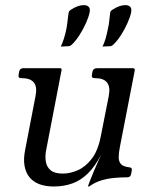

<svg xmlns="http://www.w3.org/2000/svg" viewBox="-20 -700 579 732"><path d="M184.8 11Q154.2 11 131 2.5Q107.8 -6 93 -23.6Q78.2 -41.2 73.5 -68Q68.8 -94.8 76.2 -130.2L115.5 -334Q122.5 -369 109 -385.5Q95.5 -402 63.5 -402H61Q48 -402 51 -415L53 -427Q56 -440 69 -440H208.2Q216.8 -440 214.5 -431.5L156.2 -129Q151.2 -104.5 154.8 -83.8Q158.2 -63 173.4 -50.6Q188.5 -38.2 219.5 -38.2Q247.5 -38.2 276.9 -51.1Q306.2 -64 330 -95Q353.8 -126 364.2 -180.2L394.5 -333.2Q401.5 -368.2 388.4 -385.1Q375.2 -402 343.2 -402H340.8Q327.5 -402 330.5 -415L332.5 -427Q335.5 -440 350.2 -440H486.5Q495.2 -440 493.8 -431.5L437.5 -142Q432.5 -117.5 432.5 -100.6Q432.5 -83.8 441.6 -74Q450.8 -64.2 474 -62Q484.5 -61 482.5 -50L479.5 -35.2Q477.5 -24 464.8 -24Q439 -24 414.4 -21.6Q389.8 -19.2 367.2 -12.5Q344.8 -5.8 325.8 7Q320.8 11 318 11H316.8Q314.8 11 315.5 9.8Q315.8 8.5 321.6 -7.2Q327.5 -23 338.8 -49.6Q350 -76.2 365.2 -110Q342.2 -65.2 315.1 -38.8Q288 -12.2 255.6 -0.6Q223.2 11 184.8 11ZM370.8 -522.5Q377.2 -534.8 382.8 -553.8Q388.2 -572.8 392.5 -595.5Q394.8 -604.2 396 -616.8Q397.2 -629.2 398.6 -639.1Q400 -649 400.2 -652Q401.5 -658.8 409 -663Q435 -680.5 458 -680.5Q469.8 -680.5 476.4 -674Q483 -667.5 479.8 -652Q476.5 -635.8 466.1 -612.2Q455.8 -588.8 441.1 -566Q426.5 -543.2 411 -529Q405.5 -523.8 399.2 -523.8ZM211.8 -522.5Q218 -534.8 224 -553.8Q230 -572.8 234.2 -595.5Q235.8 -604.2 237.2 -616.8Q238.8 -629.2 239.8 -639.1Q240.8 -649 241.8 -652Q243 -658.5 250.5 -663Q277 -680.5 299.8 -680.5Q311.5 -680.5 318.1 -674Q324.8 -667.5 321.5 -652Q318.2 -635.8 307.9 -612.2Q297.5 -588.8 282.9 -566Q268.2 -543.2 252.8 -529Q247.2 -523.8 240.8 -523.8Z"/></svg>

Font: Young Serif Light
Style: Italic
Weight: 300
Italic angle: -10.979°
Designer: Bastien Sozeau
Foundry: NBR — Bastien Sozeau
Version: Version 5.001